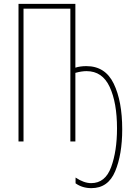

<svg xmlns="http://www.w3.org/2000/svg" viewBox="-20 -734 699 996"><path d="M371 -383Q396 -391 428 -391Q526 -391 570 -300Q614 -209 614 -63Q614 67 577.5 154.5Q541 242 454 242Q407 242 372 217V187Q415 216 453 216Q526 216 556.5 133Q587 50 587 -68Q587 -201 549 -283Q511 -365 429 -365Q403 -365 371 -356V0H345V-689H102V0H76V-714H371Z"/></svg>

Font: Noto Sans Display Thin Cond
Style: Regular
Weight: 250
Width: 3
Designer: Monotype Design team
Foundry: Monotype Imaging Inc.
Version: Version 1.000